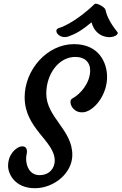

<svg xmlns="http://www.w3.org/2000/svg" viewBox="-20 -994 645 1019"><path d="M22.9 -113.3C22.9 -71.3 58.6 4.9 165.5 4.9C265.6 4.9 363.8 -74.2 363.8 -171.9C363.8 -306.6 225.6 -371.1 225.6 -497.1C225.6 -600.6 291 -691.9 379.9 -691.9C429.2 -691.9 460 -664.1 458.5 -616.7C456.5 -552.2 407.7 -494.6 362.3 -470.2C355 -466.3 354 -458 354 -452.1C354 -425.8 380.4 -397.9 411.6 -397.9C420.9 -397.9 430.2 -397.9 439.5 -402.3C489.7 -419.4 548.3 -496.6 548.3 -585.4C548.3 -660.6 505.9 -759.8 372.6 -759.8C229.5 -759.8 110.8 -623 110.8 -478C110.8 -309.6 270.5 -246.6 270.5 -141.6C270.5 -102.1 243.2 -64.5 189.9 -64.5C141.6 -64.5 118.7 -106.4 118.7 -152.3C118.7 -159.7 119.6 -167 121.1 -174.3C122.6 -180.2 123 -185.5 123 -189.9C123 -213.9 107.4 -220.7 87.4 -215.8C67.9 -210.4 22.9 -179.2 22.9 -113.3ZM345.2 -801.3C381.8 -814 414.6 -833 465.8 -875.5C478.5 -825.7 514.6 -799.3 555.2 -796.9C582.5 -794.9 612.8 -810.1 603 -823.7C577.1 -856 548.3 -899.4 540 -941.4C537.1 -957 490.7 -981 482.4 -972.7C398.9 -893.1 327.6 -855.5 292.5 -845.2C257.8 -834 295.9 -782.7 345.2 -801.3Z"/></svg>

Font: Courgette
Style: Regular
Weight: 400
Designer: Karolina Lach
Foundry: Karolina Lach
Version: Version 1.002